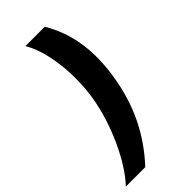

<svg xmlns="http://www.w3.org/2000/svg" viewBox="-324 -798 1013 1013"><g transform="rotate(-45 182.5 -291.5)"><path d="M318.5 -291.5C347.7 -468 325.3 -614.7 249.6 -741.1H105.1C163.4 -647.4 189.6 -459.9 161.2 -291.5C132.8 -123.6 45.8 63.9 -44 157.7H100.9C218.8 31.2 289.8 -115.1 318.5 -291.5Z"/></g></svg>

Font: Margiela Sans
Style: Bold Italic
Weight: 700
Italic angle: -9.39999°
Designer: Stefan Endress, Andreas Faust
Version: Version 1.100;FEAKit 1.0